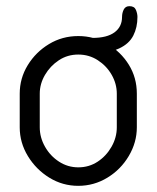

<svg xmlns="http://www.w3.org/2000/svg" viewBox="-20 -596 509 623"><path d="M234 7Q183 7 140 -19.5Q97 -46 70.5 -89.5Q44 -133 44 -183V-292Q44 -342 70 -384.5Q96 -427 139 -453Q182 -479 234 -479Q285 -479 328.5 -453.5Q372 -428 398 -386Q424 -344 424 -292V-183Q424 -134 398 -90Q372 -46 328.5 -19.5Q285 7 234 7ZM234 -53Q269 -53 297 -71.5Q325 -90 342 -120Q359 -150 359 -183V-292Q359 -324 342.5 -353Q326 -382 297.5 -400.5Q269 -419 234 -419Q199 -419 171 -400.5Q143 -382 126 -353Q109 -324 109 -292V-183Q109 -150 126 -120Q143 -90 171.5 -71.5Q200 -53 234 -53ZM280 -424V-473Q327 -473 351.5 -491Q376 -509 376 -541Q376 -554 381.5 -565Q387 -576 400 -576Q416 -576 421 -564Q426 -552 426 -541Q426 -507 412.5 -480.5Q399 -454 367 -439Q335 -424 280 -424Z"/></svg>

Font: Dosis ExtraLight
Style: Regular
Weight: 400
Version: Version 3.001; ttfautohint (v1.8.2)